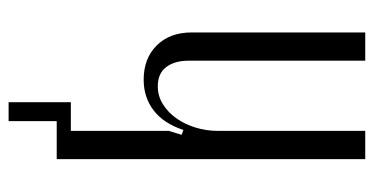

<svg xmlns="http://www.w3.org/2000/svg" viewBox="-226 -512 848 435"><g transform="rotate(90 197.5 -295.0)"><path d="M275 -287Q260 -242 230.5 -219.5Q201 -197 161 -197Q113 -197 83.5 -226.5Q54 -256 54 -306V-699H118V-299Q118 -267 132.5 -248Q147 -229 176 -229Q198 -229 216.5 -240.5Q235 -252 248.5 -271Q262 -290 269.5 -314.5Q277 -339 277 -364V-699H341V0H277V-254L286 -283ZM279 0H255V109H212V-32H279Z"/></g></svg>

Font: Moniqa Paragraph
Style: Regular
Weight: 400
Designer: Rajesh Rajput
Foundry: Rajesh Rajput
Version: Version 1.000